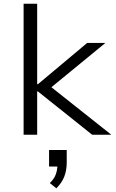

<svg xmlns="http://www.w3.org/2000/svg" viewBox="-20 -725 623 1033"><path d="M107 0V-705H180V-272H184L449 -494H547L235 -238L236 -272L579 0H476L184 -233H180V0ZM283 288 248 260Q271 238 280 213.5Q289 189 289 161L302 171H244V82H339V149Q339 192 325.5 226Q312 260 283 288Z"/></svg>

Font: Nunito Sans 7pt SemiExpanded Light
Style: Regular
Weight: 300
Width: 6
Designer: Vernon Adams
Foundry: Vernon Adams
Version: Version 3.101;gftools[0.9.27]